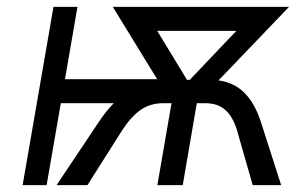

<svg xmlns="http://www.w3.org/2000/svg" viewBox="-20 -540 896 560"><path d="M136 -520H206L116 0H46ZM154 -309H470L361 -239H141ZM464 -307H503V-239H456Q419 -239 391 -220Q363 -201 337 -161L235 0H145L268 -184Q308 -245 358 -276Q408 -307 464 -307ZM396 -520 534 -293 458 -277 309 -520ZM396 -520H736L724 -450H384ZM590 -277 520 -293 736 -520H823ZM800 0H717L671 -161Q659 -200 637 -219.5Q615 -239 578 -239H554L513 0H439L492 -307H594Q649 -307 685 -276.5Q721 -246 741 -184Z"/></svg>

Font: Fixel Italic Variable 20240409 Display Thin
Style: Italic
Weight: 100
Italic angle: -10°
Designer: AlfaBravo + MacPaw
Foundry: Kyrylo Tkachov, Marchela Mozhyna, Serhii Makarenko, Maria Weinstein, Zakhar Kryvoshyya
Version: Version 1.211;Glyphs 3.2 (3225)